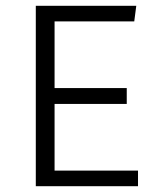

<svg xmlns="http://www.w3.org/2000/svg" viewBox="-20 -645 553 665"><path d="M169 -285V-54H458V0H104V-625H452L445 -571H169V-340H419V-285Z"/></svg>

Font: Changa ExtraLight ExtraLight
Style: Regular
Weight: 250
Version: Version 3.002; ttfautohint (v1.8.2)